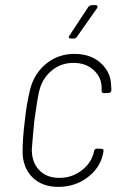

<svg xmlns="http://www.w3.org/2000/svg" viewBox="-20 -720 476 748"><path d="M68 -130Q68 -182 77 -252Q83 -312 97 -370Q112 -432 159 -471Q206 -510 270 -510Q334 -510 373.5 -473.5Q413 -437 413 -384L414 -369Q412 -358 404 -358L385 -357Q376 -357 376 -366V-375Q377 -416 346.5 -445.5Q316 -475 266 -475Q216 -475 179.5 -443.5Q143 -412 132 -362Q124 -325 114 -251Q108 -192 104 -140Q103 -89 132 -58Q161 -27 211 -27Q259 -27 296 -54.5Q333 -82 344 -121L347 -133Q345 -133 349.5 -137.5Q354 -142 358 -141L376 -140Q385 -140 383 -129L381 -119Q369 -65 320.5 -28.5Q272 8 207 8Q143 8 105.5 -30Q68 -68 68 -130ZM251 -582 324 -693Q331 -700 337 -700H352Q358 -700 359.5 -696.5Q361 -693 358 -688L280 -577Q275 -570 268 -570H256Q250 -570 248.5 -573.5Q247 -577 251 -582Z"/></svg>

Font: Barlow Semi Condensed ExLight
Style: Italic
Weight: 275
Width: 4
Italic angle: -7°
Designer: Jeremy Tribby
Foundry: Tribby Type
Version: Version 1.408